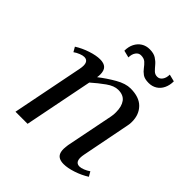

<svg xmlns="http://www.w3.org/2000/svg" viewBox="-205 -863 1010 1010"><g transform="rotate(45 300.0 -358.0)"><path d="M433 16Q414 16 401 10Q388 4 382 -8.5Q376 -21 376 -41Q376 -48 377 -55.5Q378 -63 379 -72L432 -338Q434 -347 434.5 -355.5Q435 -364 435 -372Q435 -415 417 -439.5Q399 -464 360 -464Q330 -464 295 -439Q260 -414 225 -383L149 0H59L138 -398Q141 -413 141 -424Q141 -460 111 -460Q100 -460 83.5 -453.5Q67 -447 53 -437L38 -463Q71 -484 110.5 -497Q150 -510 179 -510Q208 -510 222 -496.5Q236 -483 236 -454Q236 -449 235.5 -443.5Q235 -438 234 -432Q275 -464 319.5 -489.5Q364 -515 401 -515Q465 -515 497.5 -482Q530 -449 530 -396Q530 -389 529.5 -381.5Q529 -374 527 -366L474 -96Q471 -81 471 -70Q471 -34 501 -34Q512 -34 528.5 -40.5Q545 -47 559 -57L574 -31Q541 -10 501.5 3Q462 16 433 16ZM237 -632Q237 -662 248.5 -684.5Q260 -707 280 -719.5Q300 -732 326 -732Q356 -732 374 -720.5Q392 -709 404 -694.5Q416 -680 427.5 -668.5Q439 -657 456 -657Q473 -657 484 -672.5Q495 -688 495 -712L535 -702Q535 -673 524 -650Q513 -627 493 -614.5Q473 -602 447 -602Q417 -602 401 -613.5Q385 -625 374.5 -639.5Q364 -654 351.5 -665.5Q339 -677 316 -677Q299 -677 288 -661.5Q277 -646 277 -622Z"/></g></svg>

Font: Wittgenstein
Style: Italic
Weight: 400
Italic angle: -11°
Designer: Jörg Drees
Foundry: Jörg Drees
Version: Version 1.500